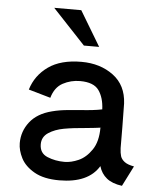

<svg xmlns="http://www.w3.org/2000/svg" viewBox="-55 -817 719 877"><g transform="rotate(5 305.0 -378.5)"><path d="M584 -80 537 13Q492 7 466.5 -13.5Q441 -34 431 -68Q382 13 249 13Q178 13 134.5 -12Q91 -37 73 -72.5Q55 -108 55 -141Q55 -195 88.5 -238Q122 -281 189 -298Q223 -307 264.5 -310.5Q306 -314 315 -315Q380 -319 417 -327Q415 -380 391.5 -413.5Q368 -447 305 -447Q263 -447 226.5 -427.5Q190 -408 176 -359L75 -388Q95 -454 152 -494.5Q209 -535 304 -535Q390 -535 450 -490.5Q510 -446 514 -362Q515 -322 515.5 -255Q516 -188 516 -158Q517 -135 521.5 -121Q526 -107 540.5 -96Q555 -85 584 -80ZM419 -243H417L419 -242ZM416 -243Q396 -240 354 -236Q291 -231 250 -223.5Q209 -216 180 -197Q151 -178 151 -144Q151 -103 187 -88Q223 -73 266 -73Q296 -73 330 -88Q364 -103 390 -141Q416 -179 416 -243ZM378 -610H308L158 -770H282Z"/></g></svg>

Font: Shippori Antique
Style: Regular
Weight: 400
Designer: FONTDASU
Foundry: FONTDASU / Google Inc. / but / Adobe
Version: Version 2.001